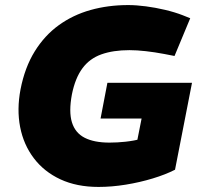

<svg xmlns="http://www.w3.org/2000/svg" viewBox="-20 -729 783 758"><path d="M369 9Q283 9 218.5 -21Q154 -51 113.5 -104.5Q73 -158 59.5 -227.5Q46 -297 61 -376Q78 -463 117 -526Q156 -589 212 -629.5Q268 -670 337.5 -689.5Q407 -709 486 -709Q518 -709 556 -704Q594 -699 632 -690Q670 -681 701 -669L731 -657L669 -508L628 -516Q591 -523 555.5 -527Q520 -531 491 -531Q427 -531 380.5 -514.5Q334 -498 305.5 -459.5Q277 -421 264 -357Q251 -288 264 -246Q277 -204 314.5 -185Q352 -166 412 -166Q443 -166 475.5 -169.5Q508 -173 544 -182L515 -140L539 -261H377L404 -402H738L671 -59Q634 -40 583 -24.5Q532 -9 476.5 0Q421 9 369 9Z"/></svg>

Font: REM ExtraBold
Style: Italic
Weight: 800
Italic angle: -11°
Designer: Octavio Pardo
Foundry: Ashler Design
Version: Version 1.005;gftools[0.9.28]